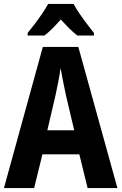

<svg xmlns="http://www.w3.org/2000/svg" viewBox="-20 -953 616 973"><path d="M424 0 382 -171H195L153 0H0L197 -715H377L575 0ZM314 -471Q307 -503 299.5 -541.5Q292 -580 287 -608Q283 -579 276 -542Q269 -505 262 -473L220 -293H356ZM353 -933Q371 -899 400 -859.5Q429 -820 456 -786V-773H372Q352 -788 331.5 -808.5Q311 -829 288 -854Q265 -828 244.5 -807.5Q224 -787 205 -773H120V-786Q136 -805 156.5 -832Q177 -859 195 -886Q213 -913 224 -933Z"/></svg>

Font: Noto Sans Khmer UI Condensed
Style: Bold
Weight: 700
Width: 3
Designer: Danh Hong and the Monotype Design Team
Foundry: Monotype Imaging Inc.
Version: Version 2.002; ttfautohint (v1.8.4.7-5d5b)